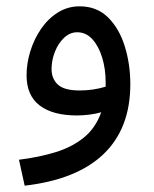

<svg xmlns="http://www.w3.org/2000/svg" viewBox="-20 -357 487 607"><path d="M58 230 40 148Q104 140 156 124Q208 108 245 78Q282 48 300 -2Q282 3 262 5.5Q242 8 223 8Q147 8 105.5 -23.5Q64 -55 64 -119Q64 -157 76 -195.5Q88 -234 110 -266Q132 -298 163 -317.5Q194 -337 232 -337Q286 -337 321.5 -302Q357 -267 374.5 -210.5Q392 -154 392 -91Q392 49 307.5 130Q223 211 58 230ZM143 -139Q143 -108 163 -89.5Q183 -71 232 -71Q275 -71 314 -83Q314 -89 314 -97Q314 -139 303 -175Q292 -211 272 -233Q252 -255 224 -255Q201 -255 182.5 -237.5Q164 -220 153.5 -193Q143 -166 143 -139Z"/></svg>

Font: Go Noto Kurrent-Regular
Style: Regular
Weight: 400
Designer: Monotype Design Team
Foundry: Monotype Imaging Inc.
Version: Version 2.012; ttfautohint (v1.8.4.7-5d5b)